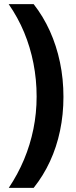

<svg xmlns="http://www.w3.org/2000/svg" viewBox="-20 -741 366 919"><path d="M283.7 -277.3Q283.7 -192.9 267.3 -115Q251 -37.1 219.2 31.5Q187.5 100.1 141.1 158.2H22Q65.4 93.3 95 22.7Q124.5 -47.9 139.9 -123.5Q155.3 -199.2 155.3 -278.8Q155.3 -360.4 140.1 -437.7Q125 -515.1 95.5 -586.2Q65.9 -657.2 21.5 -721.2H141.1Q187 -662.6 218.8 -592.3Q250.5 -522 267.1 -442.6Q283.7 -363.3 283.7 -277.3Z"/></svg>

Font: Open Sans SemiCondensed
Style: Bold
Weight: 700
Width: 4
Designer: Monotype Design Team
Foundry: Monotype Imaging Inc.
Version: Version 3.003